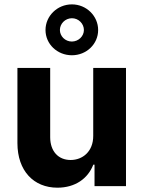

<svg xmlns="http://www.w3.org/2000/svg" viewBox="-20 -859 662 886"><path d="M410.2 -232.2C410.5 -159.1 360.4 -120.7 306.1 -120.7C248.9 -120.7 212 -160.9 211.6 -225.1V-545.5H60.4V-198.2C60.7 -70.7 135.3 7.1 245 7.1C327.1 7.1 386 -35.2 410.5 -99.1H416.2V0H561.4V-545.5H410.2ZM311.8 -604C378.9 -604 432.9 -655.5 432.9 -720.5C432.9 -785.2 378.9 -838.8 311.8 -838.8C244.3 -838.8 190 -785.2 190 -720.5C190 -655.5 244.3 -604 311.8 -604ZM311.8 -667.3C280.2 -667.3 256.4 -692.5 256.4 -720.5C256.4 -749.3 280.2 -774.5 311.8 -774.9C343 -774.9 367.2 -749.3 367.2 -720.5C367.2 -692.5 343 -667.6 311.8 -667.3Z"/></svg>

Font: Karasuma Gothic
Style: Bold
Weight: 700
Designer: Rasmus Andersson / Ryoko Nishizuka
Foundry: Genbu
Version: Version 1.00